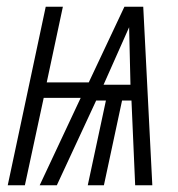

<svg xmlns="http://www.w3.org/2000/svg" viewBox="-20 -551 529 571"><path d="M364 -470 368 -299H288ZM54 0 110 -260H220L98 0H149L266 -252H295L241 0H289L343 -252H371L382 0H433L406 -531H350L244 -306H119L167 -531H116L3 0Z"/></svg>

Font: Noto Sans Display Condensed Light
Style: Italic
Weight: 300
Width: 3
Designer: Monotype Design team
Foundry: Monotype Imaging Inc.
Version: 1.000